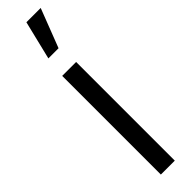

<svg xmlns="http://www.w3.org/2000/svg" viewBox="-268 -730 710 710"><g transform="rotate(-45 87.0 -375.0)"><path d="M60.8 -597.8 97.8 -749.8H172.6L114 -597.8ZM51.2 0V-516H124V0Z"/></g></svg>

Font: Stick No Bills ExtraLight
Style: Regular
Weight: 200
Designer: Kosala Senevirathne, Siva Puranthara, Lasantha Premarathna, Tharique Azeez
Foundry: mooniak
Version: Version 2.000